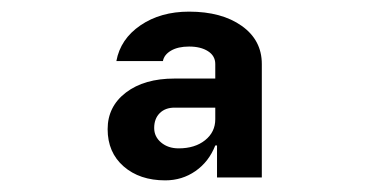

<svg xmlns="http://www.w3.org/2000/svg" viewBox="-20 -760 640 330"><path d="M430 -650V-455H353V-510H350Q339 -482 316 -466Q293 -450 264 -450Q220 -450 192.5 -474Q165 -498 165 -538Q165 -577 196.5 -601Q228 -625 280 -625H350V-650Q350 -664 337.5 -672Q325 -680 305 -680Q286 -680 274 -673Q262 -666 260 -655H180Q187 -693 221.5 -716.5Q256 -740 305 -740Q361 -740 395.5 -715.5Q430 -691 430 -650ZM350 -555V-575H280Q264 -575 254.5 -565.5Q245 -556 245 -540Q245 -525 257 -515Q269 -505 287 -505Q315 -505 332.5 -519Q350 -533 350 -555Z"/></svg>

Font: JetBrains Mono Extra Bold
Style: Regular
Weight: 800
Monospace: yes
Designer: Philipp Nurullin, Konstantin Bulenkov
Foundry: JetBrains
Version: 2.002